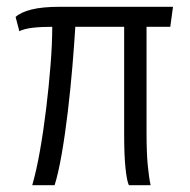

<svg xmlns="http://www.w3.org/2000/svg" viewBox="-20 -546 559 566"><path d="M75 0Q87 -41 97.5 -100Q108 -159 116 -225Q124 -291 129 -354Q134 -417 134 -467Q99 -467 75 -464Q51 -461 37 -454L26 -496Q41 -510 73 -518Q105 -526 157 -526H490L482 -467H412V-157Q412 -96 415.5 -59.5Q419 -23 424 0H360Q354 -12 350 -50Q346 -88 346 -148V-467H202Q199 -417 193.5 -351Q188 -285 180 -217.5Q172 -150 162 -92.5Q152 -35 141 0Z"/></svg>

Font: Archivo Condensed Light
Style: Regular
Weight: 300
Width: 3
Designer: Hector Gatti
Foundry: Omnibus-Type
Version: Version 2.001